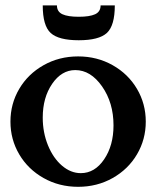

<svg xmlns="http://www.w3.org/2000/svg" viewBox="-20 -704 602 726"><path d="M52.7 -120.4Q19.5 -176.8 19.5 -244.1Q19.5 -311.5 52.7 -367.9Q85.9 -424.3 144.8 -457.5Q203.6 -490.7 275.4 -490.7Q347.2 -490.7 406 -457.5Q464.8 -424.3 498 -367.9Q531.2 -311.5 531.2 -244.1Q531.2 -176.8 498 -120.4Q464.8 -64 406 -30.8Q347.2 2.4 275.4 2.4Q203.6 2.4 144.8 -30.8Q85.9 -64 52.7 -120.4ZM264.6 -439Q212.9 -439 177.2 -387Q141.6 -335 141.6 -259.3Q141.6 -203.1 161.4 -154.5Q181.2 -106 214.4 -77.6Q247.6 -49.3 285.6 -49.3Q338.4 -49.3 373.8 -101.6Q409.2 -153.8 409.2 -230Q409.2 -315.4 366 -377.2Q322.8 -439 264.6 -439ZM360.4 -683.6H414.1Q414.1 -606.9 384 -579.3Q354 -551.8 277.8 -551.8Q201.7 -551.8 171.6 -579.3Q141.6 -606.9 141.6 -683.6H195.3Q195.3 -659.7 216.1 -650.1Q236.8 -640.6 277.8 -640.6Q318.8 -640.6 339.6 -650.1Q360.4 -659.7 360.4 -683.6Z"/></svg>

Font: Flanker
Style: Bold
Weight: 700
Designer: Flanker
Foundry: Flanker
Version: Version 2.021